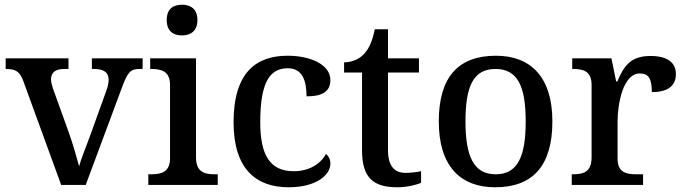

<svg xmlns="http://www.w3.org/2000/svg" viewBox="-20 -783 2897 813"><path d="M79 -439 239 0H343L497 -414C520 -477 533 -491 570 -491H584V-536H369V-491H378C420 -491 440 -476 440 -445C440 -433 437 -418 431 -401L360 -204C344 -161 322 -106 315 -79C306 -113 289 -172 272 -220L204 -409C200 -423 196 -435 196 -446C196 -477 215 -491 253 -491H270V-536H4V-491C47 -491 64 -480 79 -439Z M751 -633C786 -633 816 -651 816 -698C816 -746 786 -763 751 -763C714 -763 686 -746 686 -698C686 -651 714 -633 751 -633ZM608 0H902V-45H889C845 -45 810 -55 810 -117V-536H616V-491H621C664 -491 700 -481 700 -423V-113C700 -55 664 -45 621 -45H608Z M1202 10C1321 10 1379 -43 1379 -90C1379 -108 1372 -122 1360 -131C1337 -88 1288 -58 1224 -58C1123 -58 1082 -126 1082 -266C1082 -443 1127 -494 1199 -494C1261 -494 1278 -440 1278 -375C1350 -375 1379 -399 1379 -444C1379 -510 1294 -547 1198 -547C1068 -547 969 -480 969 -265C969 -67 1065 10 1202 10Z M1662 10C1702 10 1744 0 1763 -9V-58C1742 -54 1721 -51 1697 -51C1650 -51 1623 -81 1623 -146V-476H1754V-536H1623V-659H1567C1557 -610 1543 -577 1521 -554C1500 -531 1467 -519 1437 -519V-476H1513V-146C1513 -30 1561 10 1662 10Z M2077 10C2236 10 2319 -81 2319 -269C2319 -456 2228 -547 2080 -547C1920 -547 1838 -456 1838 -269C1838 -81 1928 10 2077 10ZM2079 -45C1985 -45 1951 -122 1951 -269C1951 -417 1984 -491 2078 -491C2172 -491 2206 -417 2206 -269C2206 -122 2173 -45 2079 -45Z M2401 0H2703V-45H2674C2631 -45 2595 -53 2595 -112V-268C2595 -345 2619 -472 2689 -472C2728 -472 2740 -448 2740 -393C2811 -393 2842 -422 2842 -469C2842 -517 2808 -546 2734 -546C2648 -546 2621 -501 2594 -438H2589L2569 -536H2403V-491H2406C2450 -491 2485 -482 2485 -423V-117C2485 -54 2450 -45 2405 -45H2401Z"/></svg>

Font: Noto Serif Georgian Medium
Style: Regular
Weight: 500
Designer: Monotype Design Team, Akaki Razmadze
Foundry: Google LLC
Version: Version 2.003